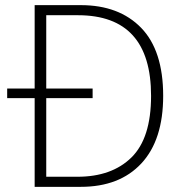

<svg xmlns="http://www.w3.org/2000/svg" viewBox="-20 -724 700 744"><path d="M114.3 0V-704.1H293Q441.4 -704.1 526.9 -616.2Q612.3 -528.3 612.3 -352.5Q612.3 -181.6 527.8 -90.8Q443.4 0 293 0ZM159.2 -39.1H280.3Q413.1 -39.1 489.3 -113.8Q565.4 -188.5 565.4 -352.5Q565.4 -665 282.2 -665H159.2ZM7.8 -343.8V-380.9H338.9V-343.8Z"/></svg>

Font: Gothic A1 ExtraLight
Style: Regular
Weight: 275
Designer: HanYang I&C Co.,Ltd.
Foundry: HanYang I&C Co.,Ltd.
Version: Version 2.50